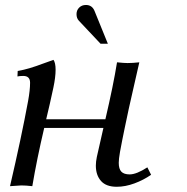

<svg xmlns="http://www.w3.org/2000/svg" viewBox="-20 -734 739 757"><path d="M405.3 -561.5H376.5L291 -652.3Q281.7 -662.1 281.7 -678.2Q281.7 -693.8 292.2 -704.1Q302.7 -714.4 318.8 -714.4Q342.8 -714.4 352.5 -691.4ZM190.9 -498Q199.2 -486.3 199.2 -459Q199.2 -429.7 190.4 -388.2Q176.8 -324.2 162.1 -263.7H395.5Q426.8 -397.5 441.4 -488.3Q469.2 -485.4 482.9 -485.4Q502.9 -485.4 529.3 -488.3Q522.5 -457 508.5 -397Q494.6 -336.9 488 -306.4Q481.4 -275.9 471.4 -228Q461.4 -180.2 453.1 -134.8Q448.2 -106.9 448.2 -92.3Q448.2 -67.9 458.5 -57.1Q468.8 -46.4 491.2 -46.4Q518.1 -46.4 561 -74.2L575.7 -44.9Q546.4 -24.4 510.3 -11Q474.1 2.4 440.4 2.4Q398.4 2.4 378.2 -20.5Q357.9 -43.5 357.9 -81.1Q357.9 -96.7 361.8 -115.2Q370.1 -153.8 387.7 -229.5H154.3Q125.5 -107.4 107.4 0Q81.5 -2.9 64 -2.9L19.5 0Q64 -190.9 90.8 -335.9Q98.6 -378.9 98.6 -407.7Q98.6 -434.6 71.8 -434.6Q57.6 -434.6 48.8 -432.6L49.8 -454.1Q74.2 -458.5 96.4 -465.1Q118.7 -471.7 148.7 -482.9Q178.7 -494.1 190.9 -498Z"/></svg>

Font: Flanker
Style: Italic
Weight: 400
Italic angle: -12°
Designer: Flanker
Version: Version 2.027